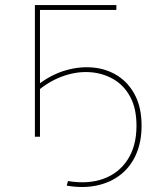

<svg xmlns="http://www.w3.org/2000/svg" viewBox="-20 -537 613 754"><path d="M117 0V-517H437V-498H129L137 -506V0ZM242 192 247 174Q326 187 386.5 165Q447 143 481.5 89.5Q516 36 516 -43Q516 -111 491.5 -156.5Q467 -202 425.5 -226Q384 -250 334 -253.5Q284 -257 232 -239.5Q180 -222 134 -185V-208Q185 -246 240.5 -261.5Q296 -277 348.5 -271.5Q401 -266 443.5 -238.5Q486 -211 511 -162Q536 -113 536 -43Q536 20 514.5 69Q493 118 453.5 149Q414 180 360 191.5Q306 203 242 192Z"/></svg>

Font: Montserrat Alternates Thin
Style: Regular
Weight: 100
Designer: Julieta Ulanovsky
Foundry: Julieta Ulanovsky
Version: Version 9.000